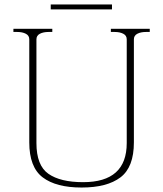

<svg xmlns="http://www.w3.org/2000/svg" viewBox="-20 -829 730 859"><path d="M207 -809H481V-787H207ZM111 -192V-653Q111 -670 95.5 -678Q80 -686 57 -686H40V-700H214V-686H197Q174 -686 158.5 -678Q143 -670 143 -653V-189Q143 -89 196.5 -51.5Q250 -14 352 -14Q547 -14 547 -189V-653Q547 -670 531.5 -678Q516 -686 493 -686H476V-700H650V-686H633Q610 -686 594.5 -678Q579 -670 579 -653V-192Q579 -81 519 -35.5Q459 10 345 10Q231 10 171 -35.5Q111 -81 111 -192Z"/></svg>

Font: Taviraj Thin
Style: Regular
Weight: 100
Designer: Katatrad Team
Foundry: CadsonDemak
Version: Version 1.030